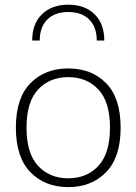

<svg xmlns="http://www.w3.org/2000/svg" viewBox="-20 -783 575 809"><path d="M115.7 -612.3Q115.7 -683.1 157 -723.1Q198.2 -763.2 267.6 -763.2Q337.4 -763.2 378.4 -723.1Q419.4 -683.1 419.4 -612.3H387.7Q387.7 -668.9 356 -700.7Q324.2 -732.4 267.6 -732.4Q210.9 -732.4 179.2 -700.7Q147.5 -668.9 147.5 -612.3ZM267.6 -494.6Q366.2 -494.6 427.2 -432.4Q488.3 -370.1 488.3 -245.1Q488.3 -120.1 427 -57.4Q365.7 5.4 267.6 5.4Q169.4 5.4 108.2 -57.4Q46.9 -120.1 46.9 -245.1Q46.9 -370.1 108.2 -432.4Q169.4 -494.6 267.6 -494.6ZM267.6 -458Q189.5 -458 140.6 -406Q91.8 -354 91.8 -245.1Q91.8 -136.2 140.6 -84Q189.5 -31.7 267.6 -31.7Q345.7 -31.7 394.5 -84Q443.4 -136.2 443.4 -245.1Q443.4 -354 394.5 -406Q345.7 -458 267.6 -458Z"/></svg>

Font: Estedad-FD ExtraLight
Style: Regular
Weight: 200
Designer: Amin Abedi
Version: Version 7.3